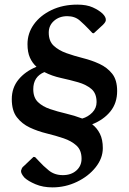

<svg xmlns="http://www.w3.org/2000/svg" viewBox="-20 -690 560 831"><path d="M207 121Q166 121 134 107.5Q102 94 86 79Q70 61 71 49Q72 45 74.5 39Q77 33 84 28L125 -11L132 -10L150 9Q166 27 191 47.5Q216 68 252 68Q288 68 310.5 48Q333 28 333 -3Q333 -40 311 -60Q289 -80 255 -91.5Q221 -103 182 -112.5Q143 -122 109 -138Q75 -154 53 -182.5Q31 -211 31 -261Q31 -310 60 -345.5Q89 -381 138 -401Q120 -417 109.5 -440.5Q99 -464 99 -499Q99 -546 126.5 -584.5Q154 -623 203 -646.5Q252 -670 315 -670Q355 -670 381.5 -658Q408 -646 424 -631Q439 -616 438 -603Q438 -595 426 -583L386 -546L380 -547L363 -565Q347 -582 325.5 -601Q304 -620 271 -620Q237 -620 214 -600Q191 -580 191 -549Q191 -512 212.5 -492Q234 -472 267.5 -460Q301 -448 339 -438.5Q377 -429 410.5 -413.5Q444 -398 465.5 -371Q487 -344 487 -296Q487 -244 458 -208Q429 -172 379 -152Q400 -136 412.5 -111Q425 -86 425 -49Q425 -5 394 34Q363 73 313 97Q263 121 207 121ZM124 -304Q124 -268 144 -248.5Q164 -229 196.5 -218Q229 -207 265.5 -198.5Q302 -190 336 -177Q361 -184 379.5 -203Q398 -222 398 -248Q398 -286 375.5 -305Q353 -324 318 -334Q283 -344 244 -352.5Q205 -361 172 -378Q124 -358 124 -304Z"/></svg>

Font: Spectral SC SemiBold
Style: Regular
Weight: 600
Designer: Jean-Baptiste Levee
Foundry: Production Type
Version: Version 2.001